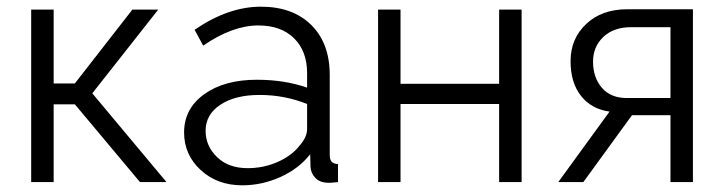

<svg xmlns="http://www.w3.org/2000/svg" viewBox="-20 -550 2188 580"><path d="M74.2 0V-521H142.1V-297.9H206.1L379.9 -521H458L258.8 -268.1L482.9 0H402.8L206.1 -234.9H142.1V0Z M536.1 -149.9Q536.1 -221.7 596.9 -265.4Q657.7 -309.1 755.9 -309.1Q839.8 -309.1 907.7 -285.2V-329.1Q907.7 -395.5 868.4 -434.3Q829.1 -473.1 760.7 -473.1Q682.1 -473.1 593.8 -412.1L567.9 -460Q669.4 -529.8 768.1 -529.8Q864.3 -529.8 920.2 -474.6Q976.1 -419.4 976.1 -323.2V-82Q976.1 -67.9 981.9 -61.5Q987.8 -55.2 1001 -54.2V0Q976.6 2.9 969.7 2Q945.8 1.5 932.4 -12.9Q918.9 -27.3 918 -45.9L917 -84Q882.3 -40 826.7 -15.1Q771 9.8 711.9 9.8Q636.2 9.8 586.2 -36.4Q536.1 -82.5 536.1 -149.9ZM884.8 -109.9Q907.7 -135.7 907.7 -160.2V-235.8Q839.8 -263.2 764.2 -263.2Q690.4 -263.2 645.8 -233.6Q601.1 -204.1 601.1 -154.8Q601.1 -108.9 635.7 -75.4Q670.4 -42 728 -42Q776.4 -42 818.8 -60.8Q861.3 -79.6 884.8 -109.9Z M1122.1 0V-521H1189.9V-296.9H1487.8V-521H1555.7V0H1487.8V-235.8H1189.9V0Z M1666.5 0 1821.3 -212.9Q1767.1 -220.2 1735.4 -260Q1703.6 -299.8 1703.6 -365.2Q1703.6 -433.1 1750.7 -477.5Q1797.9 -522 1874.5 -522H2073.2V0H2005.4V-202.1H1889.2L1742.2 0ZM1873.5 -253.9H2005.4V-467.8H1885.3Q1834 -467.8 1802.7 -438.5Q1771.5 -409.2 1771.5 -363.8Q1771.5 -315.9 1798.1 -284.9Q1824.7 -253.9 1873.5 -253.9Z"/></svg>

Font: Rawline
Style: Regular
Weight: 400
Designer: Matt McInerney, Pablo Impallari, Rodrigo Fuenzalida
Foundry: Matt McInerney, Pablo Impallari, Rodrigo Fuenzalida
Version: Version 4.020;PS 004.020;hotconv 1.0.88;makeotf.lib2.5.64775